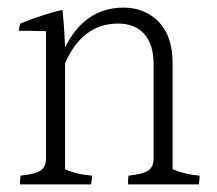

<svg xmlns="http://www.w3.org/2000/svg" viewBox="-20 -535 570 505"><path d="M434 -368V-90Q467 -76 505 -73Q505 -62 503 -50H317Q316 -59 318 -73Q356 -77 370 -86.5Q384 -96 384 -119V-366Q384 -418 359.5 -445.5Q335 -473 291 -473Q196 -473 151 -368V-90Q182 -76 222 -73Q222 -59 219 -50H33Q32 -59 34 -73Q73 -77 87 -86.5Q101 -96 101 -119V-453Q72 -454 55.5 -454Q39 -454 30 -454Q30 -464 33 -473Q99 -499 144 -509Q149 -470 151 -410Q203 -515 305 -515Q361 -515 397.5 -477.5Q434 -440 434 -368Z"/></svg>

Font: Halant Light
Style: Regular
Weight: 300
Designer: Hitesh Malaviya (Devanagari), Satya Rajpurohit (Latin)
Foundry: Indian Type Foundry
Version: Version 1.101;PS 1.0;hotconv 1.0.78;makeotf.lib2.5.61930; tt